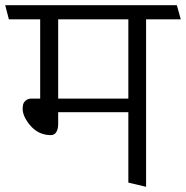

<svg xmlns="http://www.w3.org/2000/svg" viewBox="-31 -700 713 736"><path d="M461 -270H192V-225Q192 -206 185 -194Q178 -182 164 -182Q115 -182 82.5 -222Q50 -262 57 -296Q58 -306 67 -314Q76 -322 88 -322H123V-626H3L-11 -680H647L662 -626H529V16L461 0ZM461 -626H192V-322H461Z"/></svg>

Font: Palanquin Light
Style: Regular
Weight: 300
Designer: Pria Ravichandran
Version: Version 1.0.4